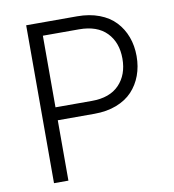

<svg xmlns="http://www.w3.org/2000/svg" viewBox="-82 -799 788 871"><g transform="rotate(-10 312.5 -363.5)"><path d="M96.6 0V-727.3H331.3Q388.1 -727.3 433.1 -710.2Q478 -693.2 506.7 -662.6Q535.5 -632.1 550.6 -591.4Q565.7 -550.8 565.7 -502.8Q565.7 -454.9 550.6 -414.1Q535.5 -373.2 506.9 -342.9Q478.3 -312.5 433.6 -295.3Q388.8 -278.1 332.4 -278.1H163V0ZM163 -337.7H330.6Q413.4 -337.7 456.9 -383.2Q500.4 -428.6 500.4 -502.8Q500.4 -577.4 456.7 -622.5Q413 -667.6 329.5 -667.6H163Z"/></g></svg>

Font: Inter Light BETA
Style: Regular
Weight: 300
Designer: Rasmus Andersson
Foundry: rsms
Version: Version 3.011;git-f93a4a705